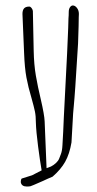

<svg xmlns="http://www.w3.org/2000/svg" viewBox="-20 -676 353 701"><path d="M246 -656Q254 -656 261 -647Q268 -638 268 -625Q268 -623 267.5 -613Q267 -603 267 -581Q265 -529 265 -517L255 -360Q253 -334 252 -319.5Q251 -305 250 -296L247 -262L241 -156Q234 -114 218 -85.5Q202 -57 172 -31Q164 -28 154.5 -23.5Q145 -19 136 -15Q93 4 91 4Q86 5 78 5Q59 5 56 -10V-14Q56 -20 59 -24L97 -36L132 -54Q126 -88 119 -142Q112 -196 111 -228Q111 -252 107.5 -269Q104 -286 95 -318Q83 -358 76.5 -393Q70 -428 68 -482L62 -625Q62 -639 68 -645.5Q74 -652 87 -652Q91 -652 95 -647Q99 -642 100 -636L103 -491Q104 -440 111 -399.5Q118 -359 129 -313Q142 -257 143 -233L150 -62L166 -68Q176 -73 184.5 -81Q193 -89 196 -97Q197 -100 202 -112.5Q207 -125 208 -146Q211 -194 213 -247L225 -481L229 -574L230 -609Q231 -619 231 -632Q231 -643 235.5 -649.5Q240 -656 246 -656Z"/></svg>

Font: Amatic SC
Style: Regular
Weight: 400
Designer: Multiple Designers
Foundry: Vernon Adams
Version: Version 2.505